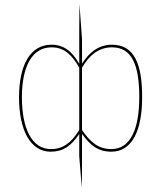

<svg xmlns="http://www.w3.org/2000/svg" viewBox="-20 -753 810 965"><path d="M542.7 -528.3C477.6 -528.3 429.2 -491.4 392.3 -433.1V-554.6L379.4 -733.4L378.3 -604.4V-432.3C342.8 -494.5 301 -528.3 238.6 -528.3C133 -528.3 75.7 -427.4 75.7 -264C75.7 -100.7 131.6 9.4 234.8 9.4C297.5 9.4 337.8 -19.2 378.3 -79.9V32.7L391.1 191.3L392.3 75.6V-80.1C432.6 -23.9 471.6 9.4 540 9.4C644.7 9.4 694.4 -99 694.4 -264C694.4 -426 658 -528.3 542.7 -528.3ZM235.7 -3.7C141.1 -3.7 90.1 -105.1 90.1 -264C90.1 -423.4 143.9 -515.1 239 -515.1C300.6 -515.1 340.5 -479.7 378.3 -413V-99.4C337.9 -35.3 297.1 -3.7 235.7 -3.7ZM540.4 -3.7C474.4 -3.7 434.4 -38.4 392.3 -99.2V-413.2C430.3 -477.4 477.4 -515.1 542.7 -515.1C645.4 -515.1 680 -422.3 680 -264C680 -103.4 634.7 -3.7 540.4 -3.7Z"/></svg>

Font: Fira Sans Hair
Style: Regular
Weight: 100
Designer: bBox Type GmbH & Carrois Corporate GbR & Edenspiekermann AG
Foundry: bBox Type GmbH & Carrois Corporate GbR & Edenspiekermann AG
Version: Version 4.300;PS 004.300;hotconv 1.0.88;makeotf.lib2.5.64775